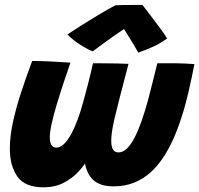

<svg xmlns="http://www.w3.org/2000/svg" viewBox="-20 -784 830 800"><path d="M162 -3.5Q84 -3.5 52.5 -48.2Q21 -93 21 -164Q21 -216 34.2 -276.5Q47.5 -337 68.8 -401.5Q90 -466 114 -530Q149.5 -530 193.2 -527.8Q237 -525.5 273.5 -523Q259 -481.5 244 -436Q229 -390.5 216 -347.2Q203 -304 195.2 -268.5Q187.5 -233 187.5 -210.5Q187.5 -190.5 194.2 -179.8Q201 -169 215 -169Q230.5 -169 246 -183.5Q261.5 -198 276 -224.2Q290.5 -250.5 303.2 -285Q316 -319.5 327 -360Q337 -396.5 347.8 -438.2Q358.5 -480 367.5 -520.5Q383.5 -520.5 411.5 -520.2Q439.5 -520 468.5 -519.5Q497.5 -519 515.5 -518Q493.5 -433.5 479.2 -378.8Q465 -324 457.2 -290Q449.5 -256 446.5 -235.2Q443.5 -214.5 443.5 -197.5Q443.5 -174 450.5 -161.5Q457.5 -149 473.5 -149Q492 -149 508.8 -165Q525.5 -181 540.8 -210.5Q556 -240 570 -280Q584 -320 597 -367.5Q606 -401.5 615.8 -441Q625.5 -480.5 635.5 -520.5Q651.5 -520.5 671 -520.5Q690.5 -520.5 709.5 -520.5Q727.5 -520.5 752.2 -519.2Q777 -518 790 -517Q786 -496 779.5 -464.8Q773 -433.5 766 -403.2Q759 -373 753.5 -353Q736 -288.5 714.8 -234.8Q693.5 -181 667.2 -138.8Q641 -96.5 609 -67.2Q577 -38 538.5 -22.8Q500 -7.5 453 -7.5Q417 -7.5 393 -18.2Q369 -29 354.8 -49.8Q340.5 -70.5 334.5 -100.5Q328.5 -130.5 328.5 -169L366 -166Q361.5 -149 346.5 -122Q331.5 -95 306 -67.8Q280.5 -40.5 244.5 -22Q208.5 -3.5 162 -3.5ZM573.5 -763.5Q587.5 -745.5 606.5 -720.5Q625.5 -695.5 644.5 -670Q663.5 -644.5 676.5 -624Q650 -604 615.8 -588.5Q581.5 -573 556 -565Q547 -581.5 537 -598Q527 -614.5 517.5 -629.8Q508 -645 501.2 -655.8Q494.5 -666.5 492 -670H507.5Q500.5 -665.5 485 -655.2Q469.5 -645 449 -630.5Q428.5 -616 407 -600.2Q385.5 -584.5 366.5 -570Q352.5 -575 332 -586.8Q311.5 -598.5 292 -613Q272.5 -627.5 261 -640.5Q289 -659 318.5 -677.8Q348 -696.5 375.8 -713.2Q403.5 -730 425.8 -742.8Q448 -755.5 460.5 -762Q470 -762.5 492.5 -763Q515 -763.5 538.5 -763.5Q562 -763.5 573.5 -763.5Z"/></svg>

Font: Grandstander Thin ExtraBold
Style: Italic
Weight: 800
Italic angle: -15°
Version: Version 1.200